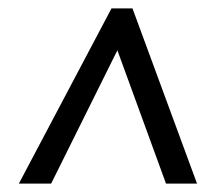

<svg xmlns="http://www.w3.org/2000/svg" viewBox="-20 -737 506 458"><path d="M25 -299H102L260 -617L376 -299H450L296 -717H246Z"/></svg>

Font: Noto Sans Display SemiCondensed
Style: Italic
Weight: 400
Width: 4
Italic angle: -12°
Designer: Monotype Design Team
Foundry: Monotype Imaging Inc.
Version: Version 1.900